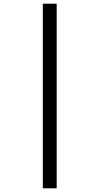

<svg xmlns="http://www.w3.org/2000/svg" viewBox="-20 -780 540 1040"><path d="M212 -760H287V240H212Z"/></svg>

Font: Noto Sans Mono UI Cond
Style: Regular
Weight: 400
Width: 3
Monospace: yes
Designer: Monotype Design team
Foundry: Monotype Imaging Inc.
Version: Version 1.000